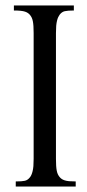

<svg xmlns="http://www.w3.org/2000/svg" viewBox="-20 -682 318 702"><path d="M103 -561Q103 -575.7 102.3 -586.2Q101.6 -596.7 100.1 -604.2Q98.6 -611.8 96.2 -616.9Q93.8 -622.1 90.3 -626.5Q86.9 -630.9 82.5 -634Q78.1 -637.2 71.5 -639.4Q64.9 -641.6 54.9 -642.6Q44.9 -643.6 30.8 -643.6V-662.1H250V-643.6Q227.5 -643.6 216.8 -641.1Q206.1 -638.7 198.2 -628.4Q195.3 -624.5 192.9 -619.4Q190.4 -614.3 188.5 -606.4Q186.5 -598.6 185.5 -587.6Q184.6 -576.7 184.6 -561V-101.1Q184.6 -86.4 185.3 -75.9Q186 -65.4 187.5 -57.9Q189 -50.3 191.4 -45.2Q193.8 -40 197.3 -35.6Q200.7 -31.2 205.1 -28.1Q209.5 -24.9 216.1 -22.7Q222.7 -20.5 232.7 -19.5Q242.7 -18.6 256.8 -18.6V0H37.6V-18.6Q60.1 -18.6 70.8 -21Q81.5 -23.4 89.4 -33.7Q92.3 -37.1 94.7 -42.5Q97.2 -47.9 99.1 -55.7Q101.1 -63.5 102.1 -74.5Q103 -85.4 103 -101.1Z"/></svg>

Font: Doulos SIL CyrE
Style: Regular
Weight: 400
Designer: Walt Agee, Victor Gaultney, Peter Martin, Debbi Hosken, Becca Hirsbrunner
Foundry: SIL International
Version: Version 5.000